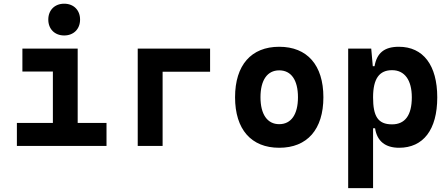

<svg xmlns="http://www.w3.org/2000/svg" viewBox="-20 -776 2384 1021"><path d="M69.8 0H546.4V-122.1H393.1V-517.6H99.1V-395.5H261.2V-122.1H69.8ZM321.3 -587.4C371.6 -587.4 405.8 -621.6 405.8 -671.9C405.8 -722.2 371.6 -756.3 321.3 -756.3C271 -756.3 236.8 -722.2 236.8 -671.9C236.8 -621.6 271 -587.4 321.3 -587.4Z M712.4 0H844.7V-394.5H1097.2V-517.6H712.4Z M1464.8 9.8C1613.8 9.8 1699.7 -87.9 1699.7 -258.8C1699.7 -429.7 1613.8 -527.3 1464.8 -527.3C1315.9 -527.3 1230 -429.7 1230 -258.8C1230 -87.9 1315.9 9.8 1464.8 9.8ZM1464.8 -115.7C1401.9 -115.7 1365.2 -167.5 1365.2 -258.8C1365.2 -350.6 1401.9 -401.9 1464.8 -401.9C1528.3 -401.9 1564.5 -350.6 1564.5 -258.8C1564.5 -167.5 1528.3 -115.7 1464.8 -115.7Z M1831.5 224.6H1963.9V-93.8H1974.6C1984.9 -24.9 2029.8 9.8 2102.1 9.8C2230.5 9.8 2305.2 -85.4 2305.2 -258.3C2305.2 -429.2 2230.5 -527.3 2101.1 -527.3C2022.5 -527.3 1983.9 -493.2 1971.7 -423.8H1962.4L1954.1 -517.6H1831.5ZM1963.9 -258.3C1963.9 -358.4 1997.6 -402.8 2064.9 -402.8C2131.8 -402.8 2169.9 -350.1 2169.9 -258.3C2169.9 -163.1 2133.8 -114.7 2064.9 -114.7C1989.7 -114.7 1963.9 -157.7 1963.9 -258.3Z"/></svg>

Font: Cascadia Code
Style: Bold
Weight: 700
Monospace: yes
Designer: Aaron Bell
Foundry: Saja Typeworks
Version: Version 2404.023